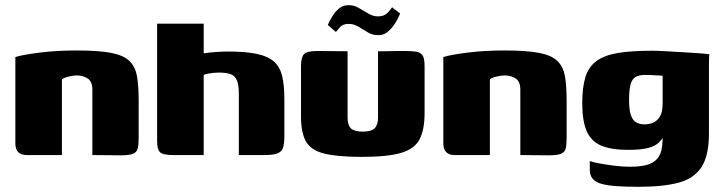

<svg xmlns="http://www.w3.org/2000/svg" viewBox="-20 -596 2779 738"><path d="M83 0Q39 0 39 -45V-377Q70 -386 134 -394Q198 -402 275 -402Q358 -402 406 -393Q454 -384 477 -362Q500 -340 506.5 -303Q513 -266 513 -209V-66Q513 -40 509.5 -25.5Q506 -11 491.5 -5Q477 1 445 1L335 0V-252Q335 -282 317.5 -294Q300 -306 275 -306Q266 -306 255 -304Q244 -302 234 -299Q224 -296 218 -291V0Z M647 0Q606 0 595 -11Q584 -22 584 -52V-505H763V-391Q775 -393 790 -394.5Q805 -396 822.5 -397Q840 -398 855 -398Q926 -398 969 -388.5Q1012 -379 1034.5 -358Q1057 -337 1065 -302Q1073 -267 1073 -215V-72Q1073 -41 1067 -26Q1061 -11 1044 -5.5Q1027 0 996 0H898V-236Q898 -270 890.5 -287.5Q883 -305 866.5 -311Q850 -317 821 -317Q811 -317 800.5 -316Q790 -315 780 -313Q770 -311 763 -308V0Z M1316 -399V-145Q1316 -114 1329.5 -102Q1343 -90 1374 -90Q1407 -90 1420 -103Q1433 -116 1433 -143V-399Q1434 -399 1448.5 -399Q1463 -399 1482 -399.5Q1501 -400 1517 -400Q1533 -400 1536 -400Q1563 -400 1579.5 -397.5Q1596 -395 1604 -383.5Q1612 -372 1612 -342V-162Q1612 -98 1593 -61Q1574 -24 1522 -8.5Q1470 7 1371 7Q1278 7 1227 -5.5Q1176 -18 1156.5 -51.5Q1137 -85 1137 -148V-342Q1137 -376 1148.5 -388Q1160 -400 1200 -400Q1229 -400 1257.5 -399.5Q1286 -399 1316 -399ZM1435 -461Q1414 -460 1395 -471Q1376 -482 1357.5 -493.5Q1339 -505 1318 -504Q1298 -504 1286.5 -491Q1275 -478 1271 -473L1240 -500Q1240 -501 1245.5 -512Q1251 -523 1260.5 -538Q1270 -553 1284.5 -564.5Q1299 -576 1318 -576Q1339 -577 1358 -566Q1377 -555 1395.5 -544Q1414 -533 1433 -533Q1456 -533 1469 -546Q1482 -559 1487 -568L1518 -544Q1518 -544 1512.5 -531.5Q1507 -519 1496.5 -503Q1486 -487 1470.5 -474Q1455 -461 1435 -461Z M1728 0Q1684 0 1684 -45V-377Q1715 -386 1779 -394Q1843 -402 1920 -402Q2003 -402 2051 -393Q2099 -384 2122 -362Q2145 -340 2151.5 -303Q2158 -266 2158 -209V-66Q2158 -40 2154.5 -25.5Q2151 -11 2136.5 -5Q2122 1 2090 1L1980 0V-252Q1980 -282 1962.5 -294Q1945 -306 1920 -306Q1911 -306 1900 -304Q1889 -302 1879 -299Q1869 -296 1863 -291V0Z M2435 122Q2385 122 2349.5 119.5Q2314 117 2291.5 110.5Q2269 104 2258 91Q2247 78 2247 57Q2247 51 2247 39Q2247 27 2247 23Q2257 27 2283.5 32Q2310 37 2342.5 41Q2375 45 2401 45Q2458 45 2486 30Q2514 15 2522 -17.5Q2530 -50 2525 -101L2543 -98Q2532 -69 2516.5 -52Q2501 -35 2472.5 -27.5Q2444 -20 2394 -20Q2330 -20 2291.5 -36Q2253 -52 2235.5 -91Q2218 -130 2218 -200Q2218 -261 2230.5 -300.5Q2243 -340 2273.5 -362Q2304 -384 2355.5 -392.5Q2407 -401 2486 -401Q2508 -401 2541.5 -399Q2575 -397 2610 -395Q2645 -393 2671.5 -391Q2698 -389 2707 -387Q2706 -385 2705.5 -374.5Q2705 -364 2705 -351Q2705 -338 2705 -322V-83Q2705 2 2676.5 46Q2648 90 2589 106Q2530 122 2435 122ZM2458 -118Q2475 -118 2490.5 -124.5Q2506 -131 2516.5 -148Q2527 -165 2527 -199V-305Q2520 -305 2500 -306.5Q2480 -308 2460 -308Q2437 -308 2423.5 -300.5Q2410 -293 2404 -272.5Q2398 -252 2398 -212Q2398 -174 2405 -153.5Q2412 -133 2425.5 -125.5Q2439 -118 2458 -118Z"/></svg>

Font: Genos ExtraBold
Style: Regular
Weight: 800
Designer: Robert E. Leuschke
Foundry: Robert E. Leuschke
Version: Version 1.010